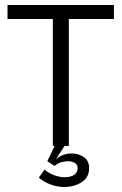

<svg xmlns="http://www.w3.org/2000/svg" viewBox="-20 -583 489 767"><path d="M255 -545V0H191V-545ZM10 -507V-563H435V-507ZM135 127 158 94Q171 107 194 116Q217 125 239 125Q261 125 275.5 116Q290 107 290 88Q290 74 278.5 67.5Q267 61 251 61Q238 61 223.5 65.5Q209 70 198 80L169 61L209 -22L243 -8L203 54Q214 43 231 36.5Q248 30 266 30Q292 30 314 44Q336 58 336 89Q336 126 306 145Q276 164 235 164Q210 164 183.5 154.5Q157 145 135 127Z"/></svg>

Font: Darker Grotesque Light Medium
Style: Regular
Weight: 500
Version: Version 1.000;gftools[0.9.28]